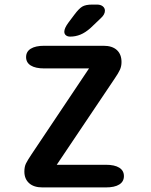

<svg xmlns="http://www.w3.org/2000/svg" viewBox="-20 -819 659 839"><path d="M228 -99H442Q481 -99 501.2 -86.2Q521.5 -73.5 521.5 -49.5Q521.5 -25.5 501.2 -12.8Q481 0 442 0H166Q127.5 0 107 -18.8Q86.5 -37.5 86.5 -69Q86.5 -91 93.8 -105.2Q101 -119.5 117 -143.5L369 -520H173.5Q135 -520 114.5 -532.8Q94 -545.5 94 -569.5Q94 -593.5 114.5 -606.2Q135 -619 173.5 -619H432Q470.5 -619 490.8 -600.2Q511 -581.5 511 -548Q511 -529.5 504.2 -514.5Q497.5 -499.5 481 -475.5ZM286.5 -659Q275 -659 268 -664.8Q261 -670.5 261 -680.5Q261 -695.5 278.5 -719.5L305.5 -755.5Q324.5 -781 339.2 -790Q354 -799 383 -799H404Q419.5 -799 429 -791.5Q438.5 -784 438.5 -772Q438.5 -755.5 419.5 -738.5L376 -697Q353 -676.5 331.5 -667.8Q310 -659 286.5 -659Z"/></svg>

Font: Sono ExtraLight Monospace SemiBold
Style: Regular
Weight: 600
Version: Version 2.112